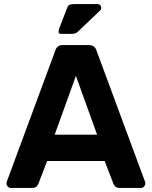

<svg xmlns="http://www.w3.org/2000/svg" viewBox="-20 -921 744 941"><path d="M33 0Q24 0 18 -6.5Q12 -13 12 -21Q12 -23 12 -25.5Q12 -28 13 -30L251 -673Q254 -684 262.5 -692Q271 -700 288 -700H416Q432 -700 441 -692Q450 -684 453 -673L691 -30Q692 -28 692 -25.5Q692 -23 692 -21Q692 -13 686 -6.5Q680 0 671 0H567Q552 0 545 -7Q538 -14 536 -20L493 -132H211L168 -20Q166 -14 159 -7Q152 0 137 0ZM248 -261H456L352 -549ZM281 -755Q267 -755 267 -763.5Q267 -772 270 -781L309 -882Q314 -896 323 -898.5Q332 -901 346 -901H457Q471 -901 475 -889Q479 -877 470 -869L363 -767Q355 -760 348 -757.5Q341 -755 329 -755Z"/></svg>

Font: Fz Rubik SemBd
Style: Regular
Weight: 600
Designer: Hubert and Fischer
Foundry: Hubert and Fischer
Version: Vit hóa bi FontZin.com